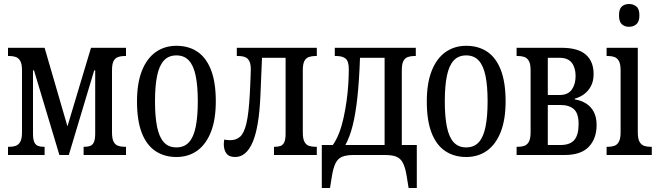

<svg xmlns="http://www.w3.org/2000/svg" viewBox="-20 -775 3299 960"><path d="M20 0V-41H27Q45 -41 59 -46Q73 -51 81.5 -66.5Q90 -82 90 -113V-423Q90 -455 81.5 -470Q73 -485 59 -490Q45 -495 27 -495H20V-536H203L331 -96H303L435 -536H610V-495H603Q585 -495 570.5 -490Q556 -485 548 -470Q540 -455 540 -423V-113Q540 -82 548 -66.5Q556 -51 570.5 -46Q585 -41 603 -41H610V0H398V-41H403Q419 -41 431 -45.5Q443 -50 449.5 -64Q456 -78 456 -108V-423H451L324 0H277L150 -423H145V-108Q145 -78 151.5 -64Q158 -50 170 -45.5Q182 -41 198 -41H203V0Z M862 10Q802 10 757.5 -19.5Q713 -49 689 -110.5Q665 -172 665 -268Q665 -359 689.5 -421Q714 -483 758.5 -514.5Q803 -546 862 -546Q923 -546 967 -516.5Q1011 -487 1035 -425.5Q1059 -364 1059 -268Q1059 -177 1034.5 -115Q1010 -53 966 -21.5Q922 10 862 10ZM862 -38Q901 -38 924.5 -63.5Q948 -89 958.5 -140.5Q969 -192 969 -268Q969 -345 958.5 -396Q948 -447 924.5 -472.5Q901 -498 862 -498Q823 -498 799.5 -472.5Q776 -447 765.5 -396Q755 -345 755 -268Q755 -192 765.5 -140.5Q776 -89 799.5 -63.5Q823 -38 862 -38Z M1156 10Q1125 10 1112 -8Q1099 -26 1099 -53Q1099 -59 1099.5 -65Q1100 -71 1101 -77Q1109 -76 1116.5 -75Q1124 -74 1131 -74Q1161 -74 1181 -92Q1201 -110 1212.5 -160Q1224 -210 1229 -305Q1230 -326 1231 -345.5Q1232 -365 1232.5 -381.5Q1233 -398 1233.5 -410.5Q1234 -423 1234 -430Q1234 -464 1220 -479.5Q1206 -495 1171 -495H1164V-536H1564V-495H1557Q1539 -495 1524.5 -490Q1510 -485 1502 -470Q1494 -455 1494 -423V-113Q1494 -82 1502 -66.5Q1510 -51 1524.5 -46Q1539 -41 1557 -41H1564V0H1350V-41H1355Q1371 -41 1383 -45.5Q1395 -50 1401.5 -64Q1408 -78 1408 -108V-486H1290L1282 -295Q1275 -137 1243 -63.5Q1211 10 1156 10Z M1589 165V-50H1644Q1662 -75 1675.5 -110Q1689 -145 1698 -186.5Q1707 -228 1713 -271Q1719 -314 1721.5 -355Q1724 -396 1724 -430Q1724 -468 1708.5 -481.5Q1693 -495 1661 -495H1654V-536H2059V-495H2052Q2034 -495 2019.5 -490Q2005 -485 1997 -470Q1989 -455 1989 -423V-50H2064V165H2023L2014 109Q2007 64 1995 40.5Q1983 17 1962 8.5Q1941 0 1905 0H1748Q1713 0 1691.5 8.5Q1670 17 1658 40.5Q1646 64 1639 109L1630 165ZM1707 -50H1903V-486H1780Q1776 -372 1767 -289Q1758 -206 1743.5 -148Q1729 -90 1707 -50Z M2311 10Q2251 10 2206.5 -19.5Q2162 -49 2138 -110.5Q2114 -172 2114 -268Q2114 -359 2138.5 -421Q2163 -483 2207.5 -514.5Q2252 -546 2311 -546Q2372 -546 2416 -516.5Q2460 -487 2484 -425.5Q2508 -364 2508 -268Q2508 -177 2483.5 -115Q2459 -53 2415 -21.5Q2371 10 2311 10ZM2311 -38Q2350 -38 2373.5 -63.5Q2397 -89 2407.5 -140.5Q2418 -192 2418 -268Q2418 -345 2407.5 -396Q2397 -447 2373.5 -472.5Q2350 -498 2311 -498Q2272 -498 2248.5 -472.5Q2225 -447 2214.5 -396Q2204 -345 2204 -268Q2204 -192 2214.5 -140.5Q2225 -89 2248.5 -63.5Q2272 -38 2311 -38Z M2563 0V-41H2570Q2588 -41 2602 -46Q2616 -51 2624.5 -66.5Q2633 -82 2633 -113V-423Q2633 -455 2624.5 -470Q2616 -485 2602 -490Q2588 -495 2570 -495H2563V-536H2788Q2870 -536 2909 -502Q2948 -468 2948 -405Q2948 -369 2934.5 -344Q2921 -319 2899.5 -303.5Q2878 -288 2854 -282V-278Q2886 -273 2910.5 -257.5Q2935 -242 2949 -215.5Q2963 -189 2963 -150Q2963 -82 2924 -41Q2885 0 2803 0ZM2719 -50H2783Q2830 -50 2851.5 -75Q2873 -100 2873 -155Q2873 -208 2849.5 -229Q2826 -250 2783 -250H2719ZM2719 -300H2778Q2820 -300 2839 -327Q2858 -354 2858 -395Q2858 -436 2839 -461Q2820 -486 2778 -486H2719Z M3013 0V-41H3020Q3038 -41 3052 -46Q3066 -51 3074.5 -66.5Q3083 -82 3083 -113V-423Q3083 -455 3074.5 -470Q3066 -485 3052 -490Q3038 -495 3020 -495H3013V-536H3169V-113Q3169 -82 3177.5 -66.5Q3186 -51 3200 -46Q3214 -41 3232 -41H3239V0ZM3125 -641Q3103 -641 3089 -654Q3075 -667 3075 -698Q3075 -730 3089 -742.5Q3103 -755 3125 -755Q3147 -755 3162 -742.5Q3177 -730 3177 -698Q3177 -667 3162 -654Q3147 -641 3125 -641Z"/></svg>

Font: Noto Serif ExtraCondensed
Style: Regular
Weight: 400
Width: 2
Designer: Monotype Design Team
Foundry: Monotype Imaging Inc.
Version: Version 2.013